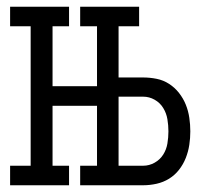

<svg xmlns="http://www.w3.org/2000/svg" viewBox="-20 -550 640 570"><path d="M218 -472V-530H393V-472ZM10 0V-58H71V-472H10V-530H185V-472H136V-294H300V-236H136V-58H185V0ZM218 0V-58H393V0ZM268 0V-530H332V-320H405Q425 -320 445 -316Q465 -312 482 -301Q499 -290 511.5 -274Q524 -258 531.5 -239.5Q539 -221 542 -200.5Q545 -180 545 -160Q545 -140 542 -120Q539 -100 531.5 -81Q524 -62 511.5 -46Q499 -30 482 -19.5Q465 -9 445 -4.5Q425 0 405 0ZM332 -58H405Q423 -58 439 -67Q455 -76 464.5 -91Q474 -106 477 -124Q480 -142 480 -160Q480 -178 477 -196Q474 -214 464.5 -229.5Q455 -245 439 -254Q423 -263 405 -263H332Z"/></svg>

Font: Iosevka Slab Light Extended
Style: Regular
Weight: 300
Width: 7
Monospace: yes
Designer: Belleve Invis
Foundry: Belleve Invis
Version: Version 11.1.0; ttfautohint (v1.8.3)